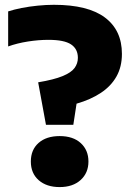

<svg xmlns="http://www.w3.org/2000/svg" viewBox="-20 -770 552 800"><path d="M171.5 -250 139 -427Q204.5 -438 240.5 -452.8Q276.5 -467.5 290.5 -486.5Q304.5 -505.5 304.5 -529Q304.5 -566 276 -585Q247.5 -604 182 -604Q140.5 -604 96 -597Q51.5 -590 14 -576.5V-722.5Q38.5 -730.5 70.5 -736.8Q102.5 -743 137.5 -746.5Q172.5 -750 204.5 -750Q346.5 -750 417.2 -697Q488 -644 488 -545.5Q488 -491.5 465.2 -451.2Q442.5 -411 400.2 -383Q358 -355 299 -338L285.5 -250ZM228.5 9.5Q174 9.5 141.2 -19.2Q108.5 -48 108.5 -97Q108.5 -146 140.8 -174.5Q173 -203 228.5 -203Q284.5 -203 316.5 -173.8Q348.5 -144.5 348.5 -97Q348.5 -49.5 316 -20Q283.5 9.5 228.5 9.5Z"/></svg>

Font: Encode Sans SC ExtraBold
Style: Regular
Weight: 800
Version: Version 3.002